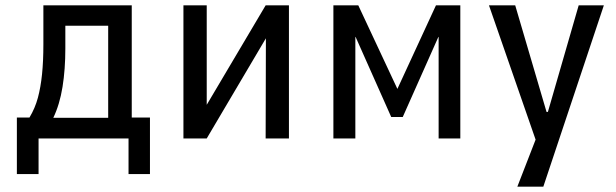

<svg xmlns="http://www.w3.org/2000/svg" viewBox="-20 -517 2302 717"><path d="M43 133V-78H90Q111 -113 121.5 -152Q132 -191 137 -240Q142 -289 142 -351V-497H472V-78H540V133H460V0H124V133ZM179 -77H384V-421H224V-336Q224 -258 213.5 -192.5Q203 -127 179 -77Z M665 0V-497H752V-107H741L972 -497H1059V0H972L973 -391H983L752 0Z M1225 0V-497H1318L1464 -185L1608 -497H1699V0H1618V-379H1617L1484 -80H1441L1308 -379H1307V0Z M1912 180 1997 -39V53L1806 -497H1904L2021 -99H2026L2141 -497H2235L2009 180Z"/></svg>

Font: Nunito Sans 7pt Condensed Medium
Style: Regular
Weight: 500
Width: 3
Designer: Vernon Adams
Foundry: Vernon Adams
Version: Version 3.101;gftools[0.9.27]